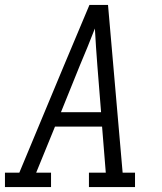

<svg xmlns="http://www.w3.org/2000/svg" viewBox="-33 -755 653 775"><path d="M-13 0V-58H45L225 -490L328 -735H403L462 -58H512V0H326V-58H394L379 -244H189L113 -58H173V0ZM375 -302 360 -490Q357 -528 354.5 -565.5Q352 -603 350 -640Q335 -602 320 -564.5Q305 -527 289 -490L213 -302Z"/></svg>

Font: Iosevka Slab LtExObl
Style: Regular
Weight: 300
Width: 7
Italic angle: -9°
Monospace: yes
Designer: Belleve Invis
Foundry: Belleve Invis
Version: Version 11.1.0; ttfautohint (v1.8.3)